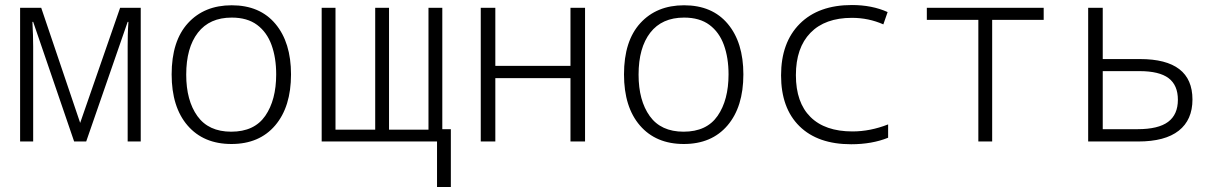

<svg xmlns="http://www.w3.org/2000/svg" viewBox="-20 -563 4840 764"><path d="M60 0V-532H144L299 -74L458 -532H540V0H488V-379Q488 -400 488.5 -423.5Q489 -447 491 -476H488L323 0H275L112 -476H109Q112 -422 112 -377V0Z M901 10Q790 10 726.5 -63.5Q663 -137 663 -267Q663 -400 728 -471Q793 -542 902 -542Q1014 -542 1076 -468Q1138 -394 1138 -267Q1138 -138 1075 -64Q1012 10 901 10ZM900 -39Q992 -39 1035.5 -102Q1079 -165 1079 -267Q1079 -333 1060.5 -384Q1042 -435 1003 -464Q964 -493 902 -493Q814 -493 767.5 -433Q721 -373 721 -266Q721 -163 765.5 -101Q810 -39 900 -39Z M1260 0V-532H1315V-47H1473V-532H1528V-47H1685V-532H1740V-49H1774V181H1719V0Z M1893 0V-532H1951V-301H2250V-532H2308V0H2250V-252H1951V0Z M2701 10Q2590 10 2526.5 -63.5Q2463 -137 2463 -267Q2463 -400 2528 -471Q2593 -542 2702 -542Q2814 -542 2876 -468Q2938 -394 2938 -267Q2938 -138 2875 -64Q2812 10 2701 10ZM2700 -39Q2792 -39 2835.5 -102Q2879 -165 2879 -267Q2879 -333 2860.5 -384Q2842 -435 2803 -464Q2764 -493 2702 -493Q2614 -493 2567.5 -433Q2521 -373 2521 -266Q2521 -163 2565.5 -101Q2610 -39 2700 -39Z M3367 11Q3234 11 3161 -61Q3088 -133 3088 -263Q3088 -394 3162.5 -468.5Q3237 -543 3370 -543Q3450 -543 3512 -515L3495 -466Q3436 -492 3370 -492Q3263 -492 3205 -432.5Q3147 -373 3147 -264Q3147 -155 3205 -97.5Q3263 -40 3372 -40Q3443 -40 3514 -68V-15Q3482 -2 3445 4.5Q3408 11 3367 11Z M3873 0V-484H3668V-532H4133V-484H3928V0Z M4310 0V-532H4368V-328H4516Q4725 -328 4725 -167Q4725 -86 4670.5 -43Q4616 0 4509 0ZM4368 -49H4507Q4589 -49 4628 -78Q4667 -107 4667 -166Q4667 -224 4630 -252Q4593 -280 4514 -280H4368Z"/></svg>

Font: Noto Sans Mono Light
Style: Regular
Weight: 300
Designer: Monotype Design Team
Foundry: Monotype Imaging Inc.
Version: Version 2.014; ttfautohint (v1.8.4.7-5d5b)